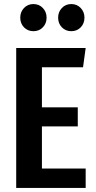

<svg xmlns="http://www.w3.org/2000/svg" viewBox="-20 -928 473 948"><path d="M403 -691 390 -596H187V-398H364V-304H187V-96H403V0H60V-691ZM210 -841Q210 -812 191.5 -793Q173 -774 145 -774Q117 -774 98.5 -793Q80 -812 80 -841Q80 -869 98.5 -888.5Q117 -908 145 -908Q173 -908 191.5 -888.5Q210 -869 210 -841ZM397 -841Q397 -812 378.5 -793Q360 -774 332 -774Q304 -774 285.5 -793Q267 -812 267 -841Q267 -869 285.5 -888.5Q304 -908 332 -908Q360 -908 378.5 -888.5Q397 -869 397 -841Z"/></svg>

Font: Fira Sans Extra Condensed Medium
Style: Regular
Weight: 500
Width: 1
Designer: Carrois Corporate & Edenspiekermann AG
Foundry: Carrois Corporate GbR & Edenspiekermann AG
Version: Version 4.203